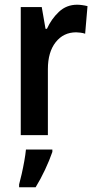

<svg xmlns="http://www.w3.org/2000/svg" viewBox="-20 -666 406 814"><path d="M307 -646Q316 -646 327.5 -644.5Q339 -643 351 -640L341 -523Q333 -526 321.5 -527.5Q310 -529 303 -529Q249 -529 216 -487Q183 -445 183 -373V-93H68V-636H157L173 -544H179Q198 -586 230 -616Q262 -646 307 -646ZM202 -22Q190 13 171 53.5Q152 94 131 128H61V116Q66 98 72 71.5Q78 45 83 17Q88 -11 90 -32H202Z"/></svg>

Font: Noto Sans Kannada UI Condensed SemiBold
Style: Regular
Weight: 600
Width: 3
Designer: Jelle Bosma - Monotype Design Team
Foundry: Monotype Imaging Inc.
Version: Version 2.005; ttfautohint (v1.8.4.7-5d5b)